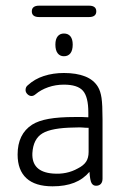

<svg xmlns="http://www.w3.org/2000/svg" viewBox="-20 -646 451 676"><path d="M291 -233Q278 -234 269.5 -234Q261 -234 255.5 -234Q250 -234 243 -234Q188 -234 151.5 -227.5Q115 -221 93 -207Q42 -174 42 -102Q42 -47 73 -18.5Q104 10 165 10Q209 10 241 -2.5Q273 -15 295 -41Q297 -10 302.5 -1Q308 8 318 8Q329 8 335 1.5Q341 -5 341 -17V-226Q341 -277 337.5 -301Q334 -325 325 -340Q310 -365 279.5 -377Q249 -389 205 -389Q167 -389 134.5 -378.5Q102 -368 78 -346Q70 -340 70 -329Q70 -321 76.5 -314.5Q83 -308 91 -308Q98 -308 105 -314Q124 -330 150 -339Q176 -348 205 -348Q253 -348 272 -326.5Q291 -305 291 -250ZM292 -196V-111Q292 -90 283 -76.5Q274 -63 254 -53Q215 -31 166 -35Q91 -41 94 -107Q97 -157 129.5 -176.5Q162 -196 241 -197Q264 -198 271.5 -197Q279 -196 292 -196ZM205 -528Q191 -528 183 -518Q175 -508 175 -489Q175 -469 183 -458.5Q191 -448 205 -448Q220 -448 228 -458.5Q236 -469 236 -489Q236 -508 228 -518Q220 -528 205 -528ZM117 -626Q105 -626 98.5 -621Q92 -616 92 -606Q92 -596 98.5 -591Q105 -586 117 -586H294Q306 -586 312.5 -591Q319 -596 319 -606Q319 -616 312.5 -621Q306 -626 294 -626Z"/></svg>

Font: Beiruti Light
Style: Regular
Weight: 300
Designer: Arlette Boutros
Foundry: Boutros
Version: Version 1.41